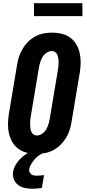

<svg xmlns="http://www.w3.org/2000/svg" viewBox="-20 -945 540 1189"><path d="M207 8Q176 8 147 1Q118 -6 94.5 -23Q71 -40 56.5 -65Q42 -90 35.5 -118.5Q29 -147 29.5 -178Q30 -209 35 -240L86 -545Q90 -570 98.5 -595.5Q107 -621 121 -644.5Q135 -668 155 -687.5Q175 -707 199.5 -720Q224 -733 250.5 -738Q277 -743 302 -743Q333 -743 362 -736Q391 -729 414.5 -712Q438 -695 452.5 -670Q467 -645 473.5 -616.5Q480 -588 479.5 -557Q479 -526 474 -495L423 -190Q419 -165 411 -139.5Q403 -114 388.5 -90.5Q374 -67 354 -47.5Q334 -28 309.5 -15Q285 -2 258.5 3Q232 8 207 8ZM208 -106Q225 -106 241 -117Q257 -128 266 -143.5Q275 -159 280 -175.5Q285 -192 288 -209L339 -514Q341 -526 342 -538Q343 -550 343 -561.5Q343 -573 341 -584.5Q339 -596 335 -606Q331 -616 321.5 -622.5Q312 -629 301 -629Q284 -629 268 -618Q252 -607 243 -591.5Q234 -576 229 -559.5Q224 -543 221 -526L170 -221Q168 -209 167 -197Q166 -185 166.5 -173.5Q167 -162 168.5 -150.5Q170 -139 174 -129Q178 -119 187.5 -112.5Q197 -106 208 -106ZM182 224Q158 224 134 219Q110 214 92.5 200.5Q75 187 66 165.5Q57 144 61 119Q64 100 73.5 82Q83 64 96.5 48.5Q110 33 126.5 20Q143 7 161 -3L171 -8H253L252 0Q236 7 221 17.5Q206 28 194.5 41.5Q183 55 173.5 70Q164 85 161 101Q159 111 162.5 119.5Q166 128 172.5 133.5Q179 139 188 141Q197 143 207 143Q218 143 229.5 142Q241 141 253 139L239 219Q225 221 210.5 222.5Q196 224 182 224ZM491 -845H191L190 -925H490Z"/></svg>

Font: Iosevka Curly Slab Heavy
Style: Italic
Weight: 900
Italic angle: -9°
Monospace: yes
Designer: Belleve Invis
Foundry: Belleve Invis
Version: Version 22.1.2; ttfautohint (v1.8.4)